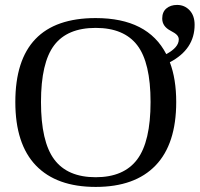

<svg xmlns="http://www.w3.org/2000/svg" viewBox="-20 -734 794 764"><path d="M754.4 -635.3Q754.4 -538.1 655.8 -486.3Q681.2 -419.9 681.2 -328.1Q681.2 -161.1 599.1 -75.7Q517.1 9.8 360.8 9.8Q205.1 9.8 123 -75.4Q41 -160.6 41 -328.1Q41 -662.1 360.8 -662.1Q567.9 -662.1 641.6 -518.6Q691.4 -545.4 691.4 -577.1Q691.4 -586.9 684.1 -594.7Q676.8 -602.5 658.7 -611.8Q625.5 -628.9 625.5 -660.2Q625.5 -686.5 642.1 -700.4Q658.7 -714.4 684.6 -714.4Q714.4 -714.4 734.4 -693.1Q754.4 -671.9 754.4 -635.3ZM143.1 -328.1Q143.1 -170.4 195.8 -99.6Q248.5 -28.8 360.8 -28.8Q472.7 -28.8 525.9 -99.6Q579.1 -170.4 579.1 -328.1Q579.1 -484.9 526.1 -554Q473.1 -623 360.8 -623Q248 -623 195.6 -554Q143.1 -484.9 143.1 -328.1Z"/></svg>

Font: Tinos
Style: Regular
Weight: 400
Designer: Steve Matteson
Foundry: Monotype Imaging Inc.
Version: Version 1.23